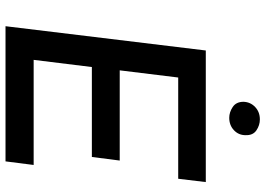

<svg xmlns="http://www.w3.org/2000/svg" viewBox="-153 -809 962 696"><g transform="rotate(90 328.0 -461.0)"><path d="M163 -726H640L628 -626H261L235 -414H562L549 -313H223L197 -102H578L565 0H75ZM349 -863Q350 -888 368 -905Q386 -922 413 -922Q434 -922 452.5 -909.5Q471 -897 470 -870Q470 -845 452 -828Q434 -811 407 -811Q387 -811 368 -823.5Q349 -836 349 -863Z"/></g></svg>

Font: Josefin Sans Medium
Style: Italic
Weight: 500
Italic angle: -7°
Designer: Santiago Orozco
Foundry: Typemade
Version: Version 2.000